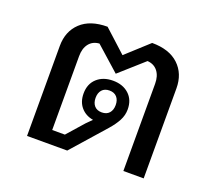

<svg xmlns="http://www.w3.org/2000/svg" viewBox="-100 -693 925 826"><g transform="rotate(20 363.0 -280.0)"><path d="M96 -412Q96 -479 139 -519.5Q182 -560 261 -560L363 -467L465 -560Q544 -560 587 -519.5Q630 -479 630 -412V0H537V-399Q537 -435 520 -456.5Q503 -478 473 -480L363 -382L253 -480Q223 -478 206 -456.5Q189 -435 189 -399V-61H247L314 -137L339 -162Q304 -168 283 -192.5Q262 -217 262 -255Q262 -299 290 -324.5Q318 -350 363 -350Q408 -350 436 -324.5Q464 -299 464 -255Q464 -228 451 -203.5Q438 -179 415 -153L280 0H96ZM363 -205Q385 -205 397 -218.5Q409 -232 409 -255Q409 -278 397 -291.5Q385 -305 363 -305Q341 -305 329 -291.5Q317 -278 317 -255Q317 -232 329 -218.5Q341 -205 363 -205Z"/></g></svg>

Font: IBM Plex Sans Thai Looped Text
Style: Regular
Weight: 450
Designer: Mike Abbink, Paul van der Laan, Pieter van Rosmalen, Ben Mitchell, Mark Frömberg
Foundry: Bold Monday
Version: Version 1.1